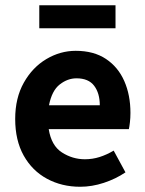

<svg xmlns="http://www.w3.org/2000/svg" viewBox="-20 -701 554 733"><path d="M286 12Q216 12 159.5 -18.5Q103 -49 70.5 -107Q38 -165 38 -247Q38 -327 71 -385.5Q104 -444 157 -475.5Q210 -507 269 -507Q338 -507 384.5 -476Q431 -445 454.5 -391.5Q478 -338 478 -270Q478 -251 476 -234Q474 -217 472 -208H166Q176 -145 216.5 -119Q257 -93 304 -93Q333 -93 360 -101.5Q387 -110 414 -126L459 -43Q422 -18 376.5 -3Q331 12 286 12ZM272 -402Q238 -402 208 -378.5Q178 -355 167 -299H361Q361 -345 339.5 -373.5Q318 -402 272 -402ZM130 -593V-681H421V-593Z"/></svg>

Font: Assistant
Style: Bold
Weight: 700
Designer: Hebrew By Ben Nathan, Latin by Paul Hunt
Version: Version 3.000